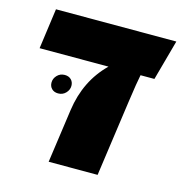

<svg xmlns="http://www.w3.org/2000/svg" viewBox="-90 -653 699 735"><g transform="rotate(15 260.0 -285.5)"><path d="M476 -411H421Q415 -384 403 -299L361 0H167L197 -213Q214 -333 294 -411H21L43 -571H520ZM176 -303Q176 -318 166.5 -327.5Q157 -337 141 -337Q123 -337 111 -324.5Q99 -312 99 -296Q99 -281 108.5 -271.5Q118 -262 134 -262Q152 -262 164 -274.5Q176 -287 176 -303Z"/></g></svg>

Font: FiraGO Heavy
Style: Italic
Weight: 900
Italic angle: -8°
Designer: bBox Type GmbH
Foundry: bBox Type GmbH
Version: Version 1.001